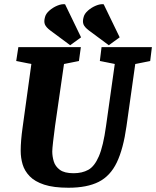

<svg xmlns="http://www.w3.org/2000/svg" viewBox="-20 -869 732 900"><path d="M309 -657 216 -726Q196 -741 190.5 -754.5Q185 -768 191 -789Q195 -805 211.5 -819.5Q228 -834 248.5 -842.5Q269 -851 285 -849L360 -694ZM490 -657 397 -726Q377 -741 371.5 -754.5Q366 -768 372 -789Q376 -805 392.5 -819.5Q409 -834 429.5 -842.5Q450 -851 466 -849L541 -694ZM301 11Q231 11 187 -3.5Q143 -18 119 -43Q95 -68 86 -98.5Q77 -129 77 -162Q77 -209 86 -272L127 -569L56 -583L66 -648H359L350 -583L280 -569L238 -278Q233 -241 229 -206Q225 -171 225 -159Q225 -136 232 -112.5Q239 -89 260.5 -73Q282 -57 325 -57Q365 -57 394 -73Q423 -89 443.5 -136.5Q464 -184 477 -278L518 -569L448 -583L456 -648H692L684 -583L614 -569L573 -278Q558 -171 527.5 -107.5Q497 -44 442.5 -16.5Q388 11 301 11Z"/></svg>

Font: Faustina ExtraBold
Style: Italic
Weight: 800
Italic angle: -8°
Designer: Alfonso Garcia
Foundry: http://www.omnibus-type.com
Version: Version 1.200